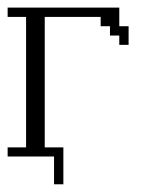

<svg xmlns="http://www.w3.org/2000/svg" viewBox="-20 -410 381 503"><path d="M121.6 72.8V0H0V-23.9H48.3V-365.7H0V-390.1H292.5V-341.3H316.9V-292.5H292.5V-316.9H268.1V-341.3H243.7V-365.7H97.2V-23.9H146V72.8Z"/></svg>

Font: FS Mondwest Regular
Style: Regular
Weight: 400
Designer: NZWStudios2024
Foundry: https://fontstruct.com
Version: Version 1.0